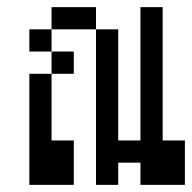

<svg xmlns="http://www.w3.org/2000/svg" viewBox="-20 -520 540 540"><path d="M187.5 -312.5V-375H125V-312.5H62.5V0H187.5Q187.5 0 187.5 -125H125V-312.5ZM375 -62.5V0H500Q500 0 500 -125H437.5Q437.5 -125 437.5 -500H375Q375 -500 375 -125H312.5V-437.5H250V0H312.5V-62.5ZM125 -375V-437.5H62.5V-375ZM125 -437.5H250V-500H125Z"/></svg>

Font: BFUnifontExMono
Style: Regular
Weight: 500
Version: Version 15.0.06